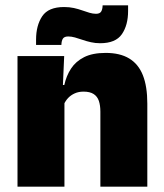

<svg xmlns="http://www.w3.org/2000/svg" viewBox="-20 -704 618 724"><path d="M535.5 0H358.5V-283Q358.5 -306.5 352.8 -323.5Q347 -340.5 333 -349.5Q319 -358.5 295 -358.5Q276.5 -358.5 262 -352Q247.5 -345.5 237.2 -334.8Q227 -324 221 -310.5L194 -383.5H222.5Q230 -418 247.8 -445.2Q265.5 -472.5 297.2 -488.5Q329 -504.5 378.5 -504.5Q432.5 -504.5 467.2 -483.5Q502 -462.5 518.8 -420.2Q535.5 -378 535.5 -313.5ZM223 0H46V-492.5H222L216.5 -366L223 -348ZM357.5 -541Q339.5 -541 322.8 -544.8Q306 -548.5 291 -553.8Q276 -559 262.5 -562.8Q249 -566.5 237.5 -566.5Q223 -566.5 217.5 -558.8Q212 -551 211.5 -535V-534.5H116V-554.5Q116 -608 139.2 -642.8Q162.5 -677.5 221.5 -677.5Q241.5 -677.5 258.5 -673.8Q275.5 -670 290 -664.8Q304.5 -659.5 317.5 -655.8Q330.5 -652 342 -652Q356 -652 361.2 -660Q366.5 -668 367 -683.5V-684H463V-662.5Q463 -609 439.5 -575Q416 -541 357.5 -541Z"/></svg>

Font: Anek Devanagari ExtraBold
Style: Regular
Weight: 800
Designer: Kailash Malviya (Devanagari) & Yesha Goshar (Latin)
Foundry: Ek Type
Version: Version 1.003